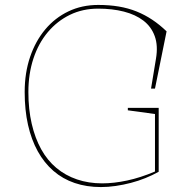

<svg xmlns="http://www.w3.org/2000/svg" viewBox="-20 -743 775 778"><path d="M498 -296V-306H623V-47Q598 -33 569.5 -21.5Q541 -10 510.5 -2Q480 6 449 10.5Q418 15 389 15Q331 15 282.5 -1.5Q234 -18 196.5 -50.5Q159 -83 133 -130Q107 -177 93.5 -237Q80 -297 80 -370Q80 -448 102 -512.5Q124 -577 163.5 -624Q203 -671 257.5 -697Q312 -723 378 -723Q423 -723 461.5 -716.5Q500 -710 533.5 -696.5Q567 -683 597 -663Q627 -643 655 -616L608 -384H592L612 -505Q621 -558 607 -596.5Q593 -635 561 -659.5Q529 -684 482 -696Q435 -708 378 -708Q315 -708 263.5 -683Q212 -658 174 -613Q136 -568 115.5 -506Q95 -444 95 -370Q95 -300 108.5 -241.5Q122 -183 147 -138Q172 -93 208.5 -62.5Q245 -32 292 -16Q339 0 394 0Q441 0 495 -11.5Q549 -23 608 -48V-281Z"/></svg>

Font: Kalnia Thin
Style: Regular
Weight: 250
Designer: Frida Medrano
Foundry: Frida Medrano
Version: Version 1.105